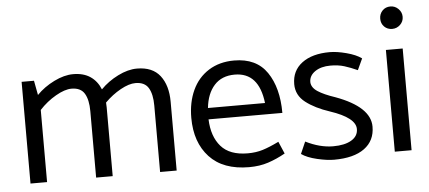

<svg xmlns="http://www.w3.org/2000/svg" viewBox="-49 -794 2039 912"><g transform="rotate(-5 971.0 -338.0)"><path d="M760 -329V-1H681V-318Q681 -372 663 -402Q645 -432 601 -432Q570 -432 529.5 -409.5Q489 -387 454 -352L455 -329V-1H376V-318Q376 -372 358 -402Q340 -432 296 -432Q264 -432 220.5 -407Q177 -382 142 -344V0H63V-485H122L135 -416Q170 -452 218.5 -476Q267 -500 310 -500Q359 -500 391.5 -478Q424 -456 440 -416Q475 -452 523 -476Q571 -500 614 -500Q688 -500 724 -453.5Q760 -407 760 -329Z M1077 -498Q1007 -498 955.5 -465.5Q904 -433 877.5 -375.5Q851 -318 851 -244Q851 -127 916 -57Q981 13 1105 13Q1155 13 1196 -0.5Q1237 -14 1278 -37L1253 -95Q1208 -73 1175.5 -63Q1143 -53 1104 -53Q1018 -53 976.5 -100.5Q935 -148 932 -230H1284Q1284 -350 1233.5 -424Q1183 -498 1077 -498ZM1074 -431Q1189 -431 1206 -284H934Q941 -352 976.5 -391.5Q1012 -431 1074 -431Z M1510 13Q1604 13 1654.5 -24Q1705 -61 1705 -128Q1705 -222 1542 -282Q1488 -300 1459 -319Q1430 -338 1429 -364Q1429 -395 1457.5 -414.5Q1486 -434 1531 -434Q1568 -434 1597 -425Q1626 -416 1659 -401L1684 -455Q1658 -474 1612.5 -486Q1567 -498 1533 -498Q1449 -498 1400.5 -461.5Q1352 -425 1352 -361Q1352 -308 1396 -274Q1440 -240 1510 -217Q1630 -177 1630 -123Q1630 -89 1598 -70Q1566 -51 1511 -51Q1448 -51 1380 -85L1355 -28Q1382 -9 1429 2Q1476 13 1510 13Z M1893 -635Q1893 -657 1877 -673Q1861 -689 1839 -689Q1816 -689 1801 -673.5Q1786 -658 1786 -635Q1786 -612 1801 -597Q1816 -582 1839 -582Q1861 -582 1877 -597.5Q1893 -613 1893 -635ZM1800 -485V0H1880V-485Z"/></g></svg>

Font: Catamaran
Style: Regular
Weight: 400
Designer: Pria Ravichandran
Version: Version 1.000;PS 001.000;hotconv 1.0.70;makeotf.lib2.5.58329